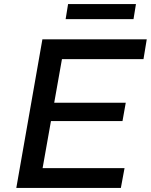

<svg xmlns="http://www.w3.org/2000/svg" viewBox="-20 -922 740 942"><path d="M60 0 188 -729H700L684 -632H284L246 -418H597L581 -328H230L189 -97H591L573 0ZM302 -828 314 -902H647L635 -828Z"/></svg>

Font: Hubot Sans Medium
Style: Italic
Weight: 500
Italic angle: -10°
Designer: Deni Anggara
Foundry: GitHub
Version: Version 1.001; ttfautohint (v1.8.4.7-5d5b);gftools[0.9.31]